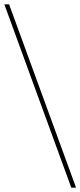

<svg xmlns="http://www.w3.org/2000/svg" viewBox="-20 -757 371 886"><path d="M309 109 0 -737H22L331 109Z"/></svg>

Font: Tomorrow Thin
Style: Regular
Weight: 250
Designer: Tony de Marco, Monica Rizzolli
Foundry: Just in Type
Version: Version 2.002